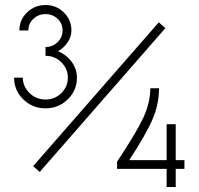

<svg xmlns="http://www.w3.org/2000/svg" viewBox="-20 -708 790 764"><path d="M70.8 -398.9Q70.8 -363.8 97.4 -337.9Q124 -312 161.1 -312Q198.2 -312 224.1 -337.6Q250 -363.3 250 -398.9Q250 -434.6 224.1 -460.2Q198.2 -485.8 161.1 -485.8V-521Q189.5 -521 209.2 -540.3Q229 -559.6 229 -586.9Q229 -614.3 209.2 -633.1Q189.5 -651.9 161.1 -651.9Q132.8 -651.9 112.8 -633.1Q92.8 -614.3 92.8 -586.9H57.1Q57.1 -628.9 87.6 -658.4Q118.2 -688 161.1 -688Q204.1 -688 234.1 -658.4Q264.2 -628.9 264.2 -586.9Q264.2 -562 249.5 -540Q234.9 -518.1 211.9 -504.9V-503.9Q245.6 -489.3 265.9 -460.9Q286.1 -432.6 286.1 -398.9Q286.1 -348.1 249.5 -312.5Q212.9 -276.9 161.1 -276.9Q109.4 -276.9 72.8 -312.5Q36.1 -348.1 36.1 -398.9ZM643.1 -213.9H679.2V-70.8H713.9V-36.1H679.2V36.1H643.1V-36.1H445.8V-64.9L449.2 -69.8Q523.4 -181.6 550.8 -240.7Q578.1 -299.8 578.1 -356.9H612.8Q612.8 -293.5 586.7 -232.7Q560.5 -171.9 494.1 -70.8H643.1ZM611.8 -619.1 638.2 -596.2 138.2 -23.9 111.8 -46.9Z"/></svg>

Font: Rawengulk
Style: Regular
Weight: 400
Version: Version 0.92